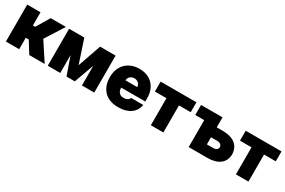

<svg xmlns="http://www.w3.org/2000/svg" viewBox="88 -1499 3648 2454"><g transform="rotate(30 1912.5 -272.0)"><path d="M622.2 0H394.9L289.8 -169H245.7V0H49.7V-545.5H245.7V-350.9H279.8L396.3 -545.5H620.7L446 -269.9Z M1353.7 0H1171.9V-290.5L1066.8 0H944.6L852.3 -262.8V0H667.6V-545.5H892L1005.7 -203.1L1125 -545.5H1353.7Z M1708.8 9.9Q1663.4 9.9 1625.2 1.1Q1587 -7.8 1556.1 -24.5Q1525.2 -41.2 1501.4 -65.3Q1477.6 -89.5 1461.6 -120.4Q1427.6 -183.2 1427.6 -271.3Q1427.6 -359.4 1462.4 -421.5Q1497.5 -483.7 1557.9 -517.4Q1620 -552.6 1704.5 -552.6Q1816.4 -552.6 1887.1 -491.5Q1975.9 -415.5 1975.9 -272.7V-227.3H1620.7Q1620.7 -210.2 1622.5 -198.2Q1624.3 -186.1 1631.4 -172.9Q1641.3 -152.3 1661.6 -140.1Q1681.8 -127.8 1713.1 -127.8Q1740.8 -127.8 1763.3 -139.2Q1785.9 -150.6 1796.9 -176.1H1975.9Q1968.8 -134.6 1948.3 -100.3Q1927.9 -66.1 1894.4 -41.5Q1860.8 -17 1814.5 -3.6Q1768.1 9.9 1708.8 9.9ZM1795.5 -335.2Q1791.5 -375 1767 -394.5Q1742.5 -414.8 1708.8 -414.8Q1674.7 -414.8 1648.8 -393.8Q1623.2 -372.9 1620.7 -335.2Z M2373.6 0H2188.9V-399.1H2018.5V-545.5H2546.9V-399.1H2373.6Z M3024.1 0H2747.2V-397.7H2615.1V-545.5H2931.8V-397.7H3024.1Q3079.2 -397.7 3124.8 -385.3Q3170.5 -372.9 3203.5 -347.8Q3236.5 -322.8 3255.1 -284.8Q3273.8 -246.8 3275.6 -196Q3272.7 -100.9 3206 -50.4Q3139.6 0 3024.1 0ZM3024.1 -146.3Q3055.4 -146.3 3073.7 -160.2Q3092 -174 3093.8 -197.4Q3091.6 -223.4 3072.4 -237.4Q3053.3 -251.4 3024.1 -251.4H2931.8V-146.3Z M3629.3 0H3444.6V-399.1H3274.1V-545.5H3802.6V-399.1H3629.3Z"/></g></svg>

Font: Linik Sans Black
Style: Regular
Weight: 900
Designer: Fonts by Rasmus Andersson / Changes by Cristiano Sobral with parts from Marc Monis
Foundry: rsms
Version: Version 3.020; ttfautohint (v1.6)